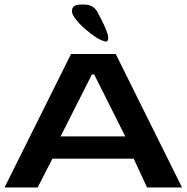

<svg xmlns="http://www.w3.org/2000/svg" viewBox="-20 -826 822 846"><path d="M0 0 293 -588H490L782 0H628L569 -127H211L146 0ZM247 -225H532L395 -498H385ZM457 -658Q457 -671 447.5 -694.5Q438 -718 426 -741.5Q414 -765 407 -777Q398 -791 384.5 -798.5Q371 -806 347 -806H336Q297 -806 297 -777Q297 -762 315.5 -739Q334 -716 359.5 -694.5Q385 -673 407 -659Q423 -649 440 -644Q457 -639 457 -658Z"/></svg>

Font: Goldman
Style: Regular
Weight: 400
Designer: Jaikishan Patel
Version: Version 1.000; ttfautohint (v1.8.3)